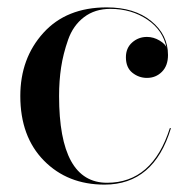

<svg xmlns="http://www.w3.org/2000/svg" viewBox="-20 -490 523 520"><path d="M431 -360Q422 -408 379 -437Q336 -466 279 -466Q237 -466 207.5 -443.5Q178 -421 164.5 -382.5Q151 -344 145.5 -307.5Q140 -271 140 -230Q140 5 270 5Q393 5 440 -143H443Q397 10 263 10Q163 10 99 -55Q35 -120 35 -230Q35 -332 97.5 -401Q160 -470 269 -470Q344 -470 389.5 -433Q435 -396 435 -341Q435 -312 418.5 -295.5Q402 -279 378 -279Q356 -279 338.5 -293Q321 -307 321 -335Q321 -360 338 -375Q355 -390 378 -390Q396 -390 412.5 -380Q429 -370 431 -360Z"/></svg>

Font: Bodoni* 72
Style: Regular
Weight: 400
Version: Version 1.003